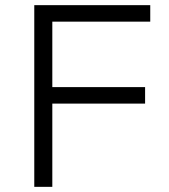

<svg xmlns="http://www.w3.org/2000/svg" viewBox="-20 -725 654 745"><path d="M113 0V-705H563V-641H183V-387H543V-323H183V0Z"/></svg>

Font: Nunito Sans 7pt Light
Style: Regular
Weight: 300
Designer: Vernon Adams
Foundry: Vernon Adams
Version: Version 3.101;gftools[0.9.27]